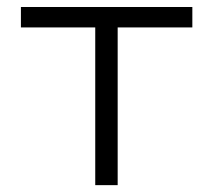

<svg xmlns="http://www.w3.org/2000/svg" viewBox="-20 -539 636 560"><path d="M257.8 1H323.2V-459H541V-518.6H41V-459H257.8Z"/></svg>

Font: Dotum
Style: Regular
Weight: 400
Version: Version 2.21